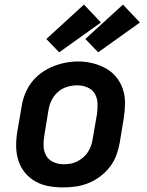

<svg xmlns="http://www.w3.org/2000/svg" viewBox="-20 -809 640 837"><path d="M255 8Q223 8 192 2.5Q161 -3 134.5 -18Q108 -33 89 -56Q70 -79 60.5 -108Q51 -137 50.5 -169Q50 -201 55 -233L74 -343Q78 -371 88.5 -398Q99 -425 116.5 -448.5Q134 -472 158.5 -490Q183 -508 210 -519Q237 -530 264.5 -535.5Q292 -541 321 -541Q353 -541 383.5 -533.5Q414 -526 440.5 -511.5Q467 -497 486 -474Q505 -451 515 -422Q525 -393 525 -361Q525 -329 520 -297L502 -187Q497 -159 487 -132Q477 -105 459 -81.5Q441 -58 417 -40Q393 -22 366 -11Q339 0 311 4Q283 8 255 8ZM257 -93Q272 -93 287 -95.5Q302 -98 316 -105Q330 -112 342.5 -122.5Q355 -133 363.5 -146.5Q372 -160 377 -174.5Q382 -189 384 -203L403 -313Q406 -337 405 -360Q404 -383 392.5 -401.5Q381 -420 360 -428.5Q339 -437 316 -437Q294 -437 271.5 -430Q249 -423 231.5 -407Q214 -391 204 -370Q194 -349 191 -327L173 -217Q169 -194 170 -171Q171 -148 182 -129.5Q193 -111 213.5 -102Q234 -93 257 -93ZM408 -581 352 -639 516 -789 590 -711ZM238 -581 182 -639 346 -789 420 -711Z"/></svg>

Font: Iosevka Curly Extended
Style: Bold Italic
Weight: 700
Width: 7
Italic angle: -9°
Monospace: yes
Designer: Belleve Invis
Foundry: Belleve Invis
Version: Version 11.1.0; ttfautohint (v1.8.3)